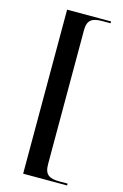

<svg xmlns="http://www.w3.org/2000/svg" viewBox="-133 -818 641 1004"><g transform="rotate(15 187.5 -316.0)"><path d="M100 128H338V118H295C238 118 213 103 213 46V-678C213 -735 238 -750 295 -750H338V-760H100Z"/></g></svg>

Font: Noto Serif Display Medium
Style: Regular
Weight: 500
Designer: Monotype Design Team
Foundry: Monotype Imaging Inc.
Version: Version 2.009